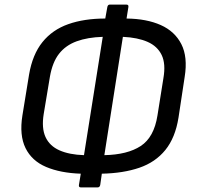

<svg xmlns="http://www.w3.org/2000/svg" viewBox="-20 -747 861 839"><path d="M334 72Q323 72 325 61L333 12Q244 9 181.5 -17.5Q119 -44 91.5 -100Q64 -156 78 -243L107 -421Q122 -509 165.5 -563Q209 -617 278.5 -641.5Q348 -666 440 -666L449 -716Q451 -727 460 -727H532Q543 -727 541 -716L533 -666Q621 -665 682.5 -637.5Q744 -610 772.5 -554Q801 -498 787 -411L760 -233Q746 -145 702.5 -91.5Q659 -38 589 -14Q519 10 425 12L418 61Q416 72 406 72ZM347 -69 429 -586Q363 -584 315 -566.5Q267 -549 238 -512Q209 -475 198 -411L171 -249Q161 -187 179 -148Q197 -109 240 -90Q283 -71 347 -69ZM436 -69Q537 -71 595 -109Q653 -147 668 -242L694 -405Q705 -468 686.5 -506.5Q668 -545 625 -564Q582 -583 517 -586Z"/></svg>

Font: Sofia Sans Medium
Style: Italic
Weight: 500
Italic angle: -9°
Version: Version 4.101